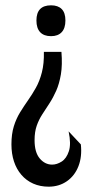

<svg xmlns="http://www.w3.org/2000/svg" viewBox="-20 -561 352 722"><path d="M211 -366Q215 -317 209 -281.5Q203 -246 191.5 -220Q180 -194 166 -172.5Q152 -151 139 -131Q126 -111 118 -88Q110 -65 110 -34Q110 12 129.5 35Q149 58 176 58Q194 58 212 46.5Q230 35 239 7.5Q248 -20 238 -67L284 -18Q289 28 275 64Q261 100 231.5 120.5Q202 141 163 141Q131 141 105 129.5Q79 118 60.5 96.5Q42 75 32.5 46Q23 17 23 -18Q23 -57 32 -86Q41 -115 55.5 -138.5Q70 -162 85.5 -184Q101 -206 115 -231Q129 -256 137.5 -289Q146 -322 145 -366ZM172 -541Q198 -541 212 -527Q226 -513 226 -484Q226 -455 212 -440Q198 -425 172 -425Q145 -425 131 -440Q117 -455 117 -484Q117 -541 172 -541Z"/></svg>

Font: Bricolage Grotesque Condensed
Style: Regular
Weight: 400
Width: 3
Designer: Mathieu Triay
Foundry: Atelier Triay
Version: Version 1.000;gftools[0.9.30]